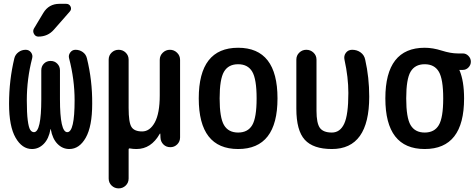

<svg xmlns="http://www.w3.org/2000/svg" viewBox="-20 -785 2540 1024"><path d="M150.4 9.8Q97.7 9.8 63 -50.8Q28.3 -111.3 28.3 -231.4Q28.3 -357.4 56.6 -474.6Q61.5 -494.1 78.6 -506.8Q95.7 -519.5 117.2 -519.5Q134.8 -519.5 145.5 -505.4Q156.2 -491.2 151.4 -473.6Q123 -364.3 123 -250Q123 -182.6 127.9 -144Q132.8 -105.5 141.1 -92.8Q149.4 -80.1 161.1 -80.1Q200.2 -80.1 200.2 -255.9V-410.2Q200.2 -431.6 214.4 -445.8Q228.5 -460 250 -460Q271.5 -460 285.6 -445.3Q299.8 -430.7 299.8 -410.2V-255.9Q299.8 -80.1 338.9 -80.1Q377.9 -80.1 377.9 -250Q377.9 -361.3 348.6 -473.6Q343.8 -490.2 354.5 -504.9Q365.2 -519.5 382.8 -519.5Q404.3 -519.5 421.4 -507.3Q438.5 -495.1 443.4 -474.6Q472.7 -356.4 471.7 -231.4Q471.7 -111.3 437.5 -50.8Q403.3 9.8 349.6 9.8Q313.5 9.8 286.6 -17.6Q259.8 -44.9 251 -94.7Q251 -96.7 250 -96.7Q249 -96.7 249 -94.7Q240.2 -44.9 213.4 -17.6Q186.5 9.8 150.4 9.8ZM296.9 -764.6H333Q349.6 -764.6 356.4 -750Q363.3 -735.4 351.6 -722.7L267.6 -627Q235.4 -589.8 184.6 -589.8Q168.9 -589.8 161.1 -604.5Q153.3 -619.1 161.1 -632.8L210.9 -715.8Q240.2 -764.6 296.9 -764.6Z M559.6 167V-466.8Q559.6 -489.3 575.2 -504.4Q590.8 -519.5 612.8 -519.5Q634.8 -519.5 650.4 -504.4Q666 -489.3 666 -466.8V-209Q666 -131.8 681.2 -107.9Q696.3 -84 738.3 -84Q779.3 -84 805.7 -132.3Q832 -180.7 832 -276.4V-465.8Q832 -488.3 848.1 -503.9Q864.3 -519.5 886.2 -519.5Q908.2 -519.5 924.3 -503.9Q940.4 -488.3 940.4 -465.8V-51.8Q940.4 -30.3 925.3 -15.1Q910.2 0 888.7 0Q866.2 0 851.6 -14.6Q836.9 -29.3 835.9 -50.8L835 -72.3H834Q832 -72.3 832 -71.3Q786.1 9.8 708 9.8Q689.5 9.8 673.8 6.8Q666 4.9 666 12.7V167Q666 189.5 650.4 204.6Q634.8 219.7 612.8 219.7Q590.8 219.7 575.2 204.6Q559.6 189.5 559.6 167Z M1325.2 -402.8Q1301.8 -442.4 1250 -442.4Q1198.2 -442.4 1174.8 -402.8Q1151.4 -363.3 1151.4 -260.3Q1151.4 -157.2 1174.8 -117.7Q1198.2 -78.1 1250 -78.1Q1301.8 -78.1 1325.2 -117.7Q1348.6 -157.2 1348.6 -260.3Q1348.6 -363.3 1325.2 -402.8ZM1460 -260.3Q1460 9.8 1250 9.8Q1040 9.8 1040 -260.3Q1040 -530.3 1250 -530.3Q1460 -530.3 1460 -260.3Z M1750 9.8Q1650.4 9.8 1605.5 -39.6Q1560.5 -88.9 1560.5 -205.1V-466.8Q1560.5 -489.3 1576.2 -504.4Q1591.8 -519.5 1613.8 -519.5Q1635.7 -519.5 1651.9 -504.4Q1668 -489.3 1668 -466.8V-194.3Q1668 -127.9 1686 -103Q1704.1 -78.1 1750 -78.1Q1793.9 -78.1 1815.9 -125.5Q1837.9 -172.9 1837.9 -289.1Q1837.9 -373 1817.4 -465.8Q1812.5 -487.3 1824.7 -503.4Q1836.9 -519.5 1858.4 -519.5Q1883.8 -519.5 1903.3 -505.4Q1922.9 -491.2 1927.7 -466.8Q1949.2 -372.1 1949.2 -269.5Q1949.2 9.8 1750 9.8Z M2320.3 -402.8Q2296.9 -442.4 2245.1 -442.4Q2193.4 -442.4 2169.9 -402.8Q2146.5 -363.3 2146.5 -260.3Q2146.5 -157.2 2169.9 -117.7Q2193.4 -78.1 2245.1 -78.1Q2296.9 -78.1 2320.3 -117.7Q2343.8 -157.2 2343.8 -260.3Q2343.8 -363.3 2320.3 -402.8ZM2245.1 -530.3Q2288.1 -530.3 2335.9 -515.1Q2383.8 -500 2420.9 -500H2448.2Q2465.8 -500 2478.5 -486.8Q2491.2 -473.6 2491.2 -456.1Q2491.2 -438.5 2478.5 -425.3Q2465.8 -412.1 2448.2 -412.1H2430.7H2429.7V-411.1L2430.7 -410.2Q2455.1 -352.5 2455.1 -259.8Q2455.1 9.8 2245.1 9.8Q2035.2 9.8 2035.2 -260.3Q2035.2 -530.3 2245.1 -530.3Z"/></svg>

Font: Rounded Mgen+ 2m medium
Style: Regular
Weight: 500
Designer: [Source Han Sans]
Ryoko NISHIZUKA  (kana & ideographs); Paul D. Hunt (Latin, Greek & Cyrillic); Wenlong ZHANG  (bopomofo
Version: Version 1.059.20150602